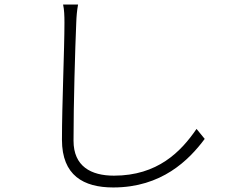

<svg xmlns="http://www.w3.org/2000/svg" viewBox="-20 -788 1040 846"><path d="M258 -768C263 -745 264 -719 264 -688C264 -573 253 -326 253 -172C253 -15 348 38 479 38C692 38 812 -82 882 -176L846 -220C777 -119 674 -14 482 -14C381 -14 304 -55 304 -168C304 -332 311 -572 316 -688C317 -716 319 -741 324 -768Z"/></svg>

Font: Spoqa Han Sans Neo Light
Style: Regular
Weight: 300
Designer: [Spoqa Han Sans Neo] Dong-huui Kim ___ Younghwa Kang ___ Yujin Lee ___ [Noto Sans] Ryoko NISHIZUKA ____ (kana & ideograp
Foundry: Spoqa (http://www.spoqa-han-sans.com)
Version: Version 1.100;hotconv 1.0.109;makeotfexe 2.5.65596